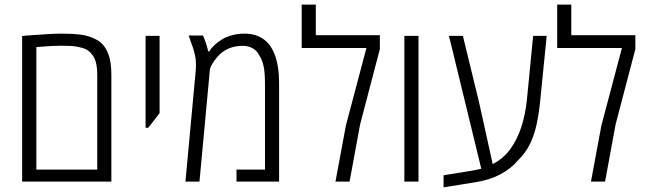

<svg xmlns="http://www.w3.org/2000/svg" viewBox="-20 -785 2794 830"><path d="M75.7 0V-629.4Q83.5 -630.4 95.2 -631.3Q106.9 -632.3 122.6 -633.3Q162.1 -636.2 193.6 -637.9Q225.1 -639.6 248 -639.6Q294.9 -639.6 325.9 -635.7Q356.9 -631.8 383.3 -620.1Q409.2 -609.4 424.3 -592.5Q439.5 -575.7 449.2 -549.3Q455.6 -531.7 458.5 -509.8Q461.4 -487.8 461.4 -460.9V0ZM137.2 -51.8H400.4V-461.4Q400.4 -493.2 394.5 -515.4Q388.7 -537.6 376.5 -550.8Q366.2 -564.5 352.3 -571.5Q338.4 -578.6 318.4 -582Q304.2 -585.4 286.4 -586.4Q268.6 -587.4 243.7 -587.4Q224.6 -587.4 198 -585.9Q171.4 -584.5 137.2 -581.5Z M609.4 -232.4V-629.9H669.9V-295.9L620.6 -232.4Z M781.7 0 826.2 -480.5Q826.7 -486.8 826.9 -493.7Q827.1 -500.5 827.1 -506.3Q827.1 -520.5 825 -534.9Q822.8 -549.3 817.9 -566.4Q816.9 -570.8 814.2 -578.9Q811.5 -586.9 808.3 -595.2Q805.2 -603.5 804.2 -606.9Q802.2 -613.3 800 -619.4Q797.9 -625.5 795.4 -631.3H857.4Q865.2 -613.8 871.1 -595.7Q877 -577.6 879.9 -563H884.8Q891.6 -575.2 906.2 -589.1Q920.9 -603 936.5 -612.8Q952.6 -623.5 979.2 -631.6Q1005.9 -639.6 1037.1 -639.6Q1066.9 -639.6 1089.8 -631.1Q1112.8 -622.6 1129.4 -607.4Q1140.6 -597.7 1149.7 -584.2Q1158.7 -570.8 1165 -555.2Q1175.8 -529.8 1181.2 -496.6Q1186.5 -463.4 1186.5 -423.3V0H1002.4V-51.8H1125.5V-423.3Q1125.5 -471.7 1119.4 -499.5Q1113.3 -527.3 1101.6 -543.9Q1093.3 -561 1081.1 -570.3Q1068.8 -579.6 1055.4 -583.3Q1042 -586.9 1028.3 -586.9Q997.1 -586.9 972.2 -576.7Q947.3 -566.4 931.6 -551.8Q917 -537.1 905.8 -521.5Q894.5 -505.9 887.7 -487.8L842.3 0Z M1430.2 0 1475.1 -241.7 1564 -577.6H1284.2V-765.1H1345.2V-632.8H1622.1V-572.8L1536.6 -246.6L1491.2 0Z M1728 0V-629.9H1789.1V0Z M1897.5 24.9V-27.3L2008.8 -45.4Q2022 -47.4 2034.9 -50Q2047.9 -52.7 2060.5 -55.7L1920.9 -629.9H1981L2050.3 -345.7L2109.9 -75.7Q2155.8 -99.1 2186 -140.6Q2216.3 -182.1 2233.9 -236.8Q2251.5 -291.5 2257.8 -354L2284.7 -629.9H2343.3L2315.9 -356Q2310.5 -297.9 2300.3 -249.8Q2290 -201.7 2271 -162.6Q2252 -123.5 2219.2 -91.8Q2188.5 -55.2 2141.8 -30.8Q2095.2 -6.3 2034.2 2.9Q1997.1 9.3 1963.1 14.4Q1929.2 19.5 1897.5 24.9Z M2534.7 0 2579.6 -241.7 2668.5 -577.6H2388.7V-765.1H2449.7V-632.8H2726.6V-572.8L2641.1 -246.6L2595.7 0Z"/></svg>

Font: Open Sans SemiCondensed Light
Style: Regular
Weight: 300
Width: 4
Designer: Monotype Design Team
Foundry: Monotype Imaging Inc.
Version: Version 3.000